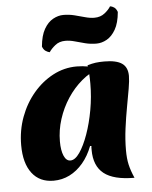

<svg xmlns="http://www.w3.org/2000/svg" viewBox="-59 -896 773 977"><g transform="rotate(-5 327.5 -407.0)"><path d="M377 -148Q358 -98 327.5 -62Q297 -26 259 -7Q221 12 177 12Q106 12 67 -39Q28 -90 28 -182Q28 -258 53 -325.5Q78 -393 122 -445Q166 -497 223 -527Q280 -557 344 -557Q372 -557 403.5 -551.5Q435 -546 457 -537Q409 -521 367 -485.5Q325 -450 293.5 -402Q262 -354 244 -298Q226 -242 226 -184Q226 -138 238 -110.5Q250 -83 271 -83Q295 -83 318.5 -117Q342 -151 362 -207Q382 -263 394 -330Q406 -397 406 -464Q406 -491 404.5 -515.5Q403 -540 400 -558Q423 -565 442 -567.5Q461 -570 486 -570Q548 -570 576.5 -550Q605 -530 605 -486Q605 -462 598 -421Q591 -380 581.5 -329Q572 -278 564.5 -221.5Q557 -165 557 -110Q557 -68 564 -37Q571 -6 588 33Q482 33 432.5 -6Q383 -45 383 -127Q383 -138 383 -141Q383 -144 384 -147ZM214 -641Q204 -643 193.5 -650Q183 -657 177 -673Q182 -729 201 -762Q220 -795 246.5 -809.5Q273 -824 299 -824Q329 -824 356.5 -817Q384 -810 409 -803Q434 -796 456 -796Q487 -796 508.5 -813Q530 -830 540 -847Q550 -846 560.5 -839Q571 -832 577 -815Q572 -759 553 -726Q534 -693 508 -678.5Q482 -664 455 -664Q425 -664 397.5 -671Q370 -678 345.5 -685Q321 -692 298 -692Q267 -692 246 -675Q225 -658 214 -641Z"/></g></svg>

Font: Merienda Black
Style: Regular
Weight: 900
Designer: Eduardo Rodriguez Tunni
Foundry: Eduardo Rodriguez Tunni
Version: Version 2.001